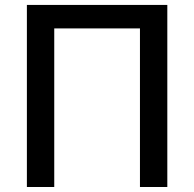

<svg xmlns="http://www.w3.org/2000/svg" viewBox="-20 -747 776 767"><path d="M87.4 -727.3H648.4V0H539.1V-633.5H196.7V0H87.4Z"/></svg>

Font: Inter P Medium
Style: Regular
Weight: 500
Designer: Rasmus Andersson
Foundry: rsms
Version: Version 3.018;git-588b23468